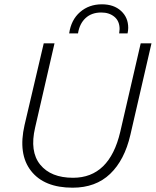

<svg xmlns="http://www.w3.org/2000/svg" viewBox="-20 -861 723 891"><path d="M301 -706Q310 -769 351.5 -805Q393 -841 453 -841Q508 -841 541.5 -810.5Q575 -780 575 -732Q575 -720 572 -706H533Q535 -720 535 -726Q535 -763 511 -783Q487 -803 450 -803Q405 -803 377 -777Q349 -751 342 -706ZM317 10Q185 10 124 -68Q63 -146 94 -281L183 -660H233L143 -269Q117 -158 166.5 -97Q216 -36 319 -36Q488 -36 538 -249L633 -660H683L585 -235Q558 -118 491 -54Q424 10 317 10Z"/></svg>

Font: Elaine Sans Light
Style: Italic
Weight: 300
Italic angle: -13°
Designer: Wei Huang
Foundry: Wei Huang
Version: Version 2.001;December 24, 2019;FontCreator 12.0.0.2547 64-b